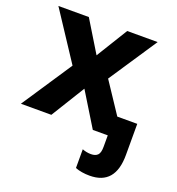

<svg xmlns="http://www.w3.org/2000/svg" viewBox="-139 -659 923 1001"><g transform="rotate(20 322.5 -158.0)"><path d="M610.8 64Q610.8 230 469.2 230Q423.8 230 389.2 216.8V112.8Q413.1 122.1 437.5 122.1Q461.9 122.1 474.4 109.6Q486.8 97.2 486.8 64V0H403.8L289.1 -187L173.8 0H4.9L189.9 -278.8L14.2 -545.9H183.1L289.1 -372.1L396 -545.9H564.9L387.2 -278.8L500 -108.9H610.8Z"/></g></svg>

Font: NotoSans-Bold
Style: Bold
Weight: 700
Designer: Monotype Design team
Foundry: Monotype Imaging Inc.
Version: Version 1.04